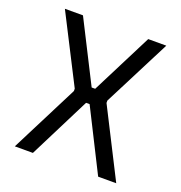

<svg xmlns="http://www.w3.org/2000/svg" viewBox="-127 -809 866 918"><g transform="rotate(20 306.0 -350.0)"><path d="M48 0 223 -345V-357L48 -700H140L297 -390H315L472 -700H564L389 -357V-345L564 0H472L315 -312H297L140 0Z"/></g></svg>

Font: Space Mono
Style: Regular
Weight: 400
Monospace: yes
Designer: Colophon Foundry + Benjamin Critton
Foundry: Colophon Foundry & Benjamin Critton
Version: Version 1.003; ttfautohint (v1.8.4.7-5d5b)